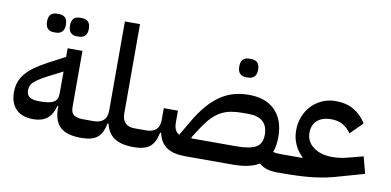

<svg xmlns="http://www.w3.org/2000/svg" viewBox="-71 -951 2367 1162"><g transform="rotate(10 1113.0 -370.0)"><path d="M475 0Q384 0 344.5 -37.5Q305 -75 305 -154V-166H300Q285 -110 253 -85.5Q221 -61 169 -61Q100 -61 63 -98Q26 -135 26 -202Q26 -236 36 -264.5Q46 -293 67 -318Q88 -343 119.5 -365.5Q151 -388 194 -411L300 -467V-520H391V-176Q391 -140 409 -126.5Q427 -113 466 -113H499V-24ZM191 -174Q251 -174 275.5 -189Q300 -204 300 -242V-377L210 -331Q156 -303 132 -281.5Q108 -260 108 -229Q108 -200 126.5 -187Q145 -174 191 -174ZM340 -601Q317 -601 303.5 -615Q290 -629 290 -658Q290 -688 303.5 -701.5Q317 -715 340 -715H355Q378 -715 392 -701.5Q406 -688 406 -658Q406 -629 392 -615Q378 -601 355 -601ZM199 -601Q176 -601 162.5 -615Q149 -629 149 -658Q149 -688 162.5 -701.5Q176 -715 199 -715H214Q237 -715 251 -701.5Q265 -688 265 -658Q265 -629 251 -615Q237 -601 214 -601Z M475 -89 499 -113H530Q613 -113 613 -192V-740H706V-192Q706 -113 785 -113H820V-24L796 0Q721 0 678.5 -27.5Q636 -55 623 -114H617Q605 -52 573 -26Q541 0 475 0Z M1684 0Q1647 0 1619 -7.5Q1591 -15 1567 -35Q1510 0 1406 0H1114Q1040 0 999.5 -27.5Q959 -55 946 -114H940Q928 -52 895.5 -26Q863 0 796 0V-89L820 -113H853Q936 -113 936 -192V-264H1023V-192Q1023 -138 1056 -122L1105 -206Q1142 -270 1179.5 -313.5Q1217 -357 1257 -383.5Q1297 -410 1340 -421.5Q1383 -433 1430 -433Q1536 -433 1592.5 -374.5Q1649 -316 1649 -213Q1649 -157 1634 -118Q1646 -115 1658 -114Q1670 -113 1684 -113H1708V-24ZM1406 -113Q1490 -113 1528 -134Q1566 -155 1566 -211Q1566 -319 1445 -319H1415Q1373 -319 1340 -313Q1307 -307 1279 -292Q1251 -277 1225.5 -251Q1200 -225 1174 -185L1131 -119L1134 -113ZM1392 -535Q1369 -535 1355.5 -549Q1342 -563 1342 -592Q1342 -622 1355.5 -635.5Q1369 -649 1392 -649H1407Q1430 -649 1444 -635.5Q1458 -622 1458 -592Q1458 -563 1444 -549Q1430 -535 1407 -535Z M1684 -89 1708 -113H1814V-118Q1785 -144 1766.5 -184Q1748 -224 1748 -271Q1748 -317 1764 -357Q1780 -397 1807.5 -425.5Q1835 -454 1872.5 -470.5Q1910 -487 1954 -487Q2020 -487 2066.5 -459.5Q2113 -432 2143 -383L2069 -309Q2045 -343 2015.5 -358.5Q1986 -374 1947 -374Q1891 -374 1860.5 -346.5Q1830 -319 1830 -271Q1830 -217 1874.5 -183.5Q1919 -150 1991 -150Q2040 -150 2090 -164L2178 -187L2205 -84L2067 -45Q2021 -31 1980.5 -22.5Q1940 -14 1896.5 -9Q1853 -4 1802 -2Q1751 0 1684 0Z"/></g></svg>

Font: IBM Plex Arabic Medium
Style: Regular
Weight: 500
Designer: Mike Abbink, Paul van der Laan, Pieter van Rosmalen, Wael Morcos, Khajak Apelian
Foundry: Bold Monday
Version: Version 1.0